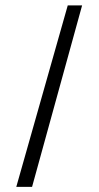

<svg xmlns="http://www.w3.org/2000/svg" viewBox="-20 -687 372 725"><path d="M41.5 18.6 235.8 -666.5H290L101.1 18.6Z"/></svg>

Font: VizhehAzad
Style: Regular
Weight: 400
Designer: damoon khanjanzadeh
Foundry: http://font-store.ir
Version: Version:0.0.3;RFB:1.2.5;Building:2016-04-04 21:25:54.909891